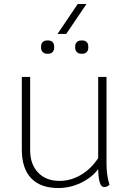

<svg xmlns="http://www.w3.org/2000/svg" viewBox="-20 -938 649 968"><path d="M532 -7Q522 5 504 5Q477 5 475 -85Q442 -42 387.5 -16Q333 10 274 10Q184 10 137 -39.5Q90 -89 90 -184V-550H132V-181Q132 -110 172 -68Q212 -26 280 -26Q337 -26 388.5 -56.5Q440 -87 475 -141V-550H517V-113Q517 -54 532 -7ZM187 -697V-704Q187 -718 195.5 -726Q204 -734 217 -734H223Q237 -734 245 -726Q253 -718 253 -704V-697Q253 -684 245 -675.5Q237 -667 223 -667H217Q204 -667 195.5 -675.5Q187 -684 187 -697ZM359 -697V-704Q359 -718 367.5 -726Q376 -734 389 -734H395Q409 -734 417 -726Q425 -718 425 -704V-697Q425 -684 417 -675.5Q409 -667 395 -667H389Q376 -667 367.5 -675.5Q359 -684 359 -697ZM372 -918H416L314 -767H270Z"/></svg>

Font: Krub ExtraLight
Style: Regular
Weight: 275
Designer: Ekaluck Peanpanawate
Foundry: Cadson Demak Co.,Ltd.
Version: Version 1.000; ttfautohint (v1.6)